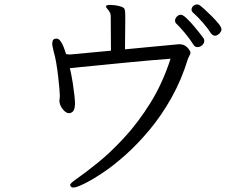

<svg xmlns="http://www.w3.org/2000/svg" viewBox="-20 -779 1040 860"><path d="M924 -631Q914 -648 890.5 -675.5Q867 -703 844 -723Q838 -729 838 -736Q838 -745 845.5 -752Q853 -759 863 -759Q871 -759 878 -753Q882 -750 896.5 -737Q911 -724 928.5 -706.5Q946 -689 959 -673Q972 -657 972 -647Q972 -638 961 -627Q957 -624 952.5 -621.5Q948 -619 943 -619Q933 -619 924 -631ZM476 -705Q476 -718 471 -725Q467 -733 461 -739Q455 -745 455 -750V-752Q457 -757 474 -757Q483 -757 495 -755.5Q507 -754 520 -750Q535 -746 538 -738Q541 -730 541 -714Q541 -707 541 -682Q541 -657 540.5 -628.5Q540 -600 540 -579Q540 -558 540 -558Q600 -564 654.5 -569Q709 -574 745 -577.5Q781 -581 783 -581Q805 -581 819 -566.5Q833 -552 833 -542Q833 -539 832 -536.5Q831 -534 829 -531Q825 -524 822 -516Q793 -421 748 -341Q703 -261 649.5 -197Q596 -133 541.5 -84.5Q487 -36 438.5 -4Q390 28 356 44.5Q322 61 309 61Q300 61 297 56Q294 51 294 50Q294 42 322 23Q361 -4 418 -50Q475 -96 536.5 -162.5Q598 -229 653 -317Q708 -405 744 -516Q706 -513 651.5 -508.5Q597 -504 538.5 -498Q480 -492 427.5 -487Q375 -482 340 -478.5Q305 -475 299 -474H293Q301 -439 306 -406.5Q311 -374 313.5 -350.5Q316 -327 316 -320Q316 -297 311 -286.5Q306 -276 295 -273Q294 -273 293 -272.5Q292 -272 290 -272Q276 -272 263 -287.5Q250 -303 247 -319Q247 -321 246.5 -323Q246 -325 246 -326Q246 -331 247 -337Q248 -343 248 -348V-351Q248 -359 246 -382.5Q244 -406 240.5 -436.5Q237 -467 232 -496.5Q227 -526 221 -546Q220 -552 217 -563.5Q214 -575 214 -585Q214 -591 217 -598.5Q220 -606 235 -606Q239 -606 244.5 -602Q250 -598 258 -583.5Q266 -569 276 -537Q280 -536 283.5 -535.5Q287 -535 291 -535H295L477 -552ZM895 -596Q895 -585 885.5 -576.5Q876 -568 865 -568Q853 -568 847 -578Q831 -604 807.5 -632Q784 -660 768 -675Q764 -679 764 -686Q764 -696 772 -704.5Q780 -713 790 -713Q799 -713 815.5 -697.5Q832 -682 849.5 -661Q867 -640 879.5 -624Q892 -608 892 -607Q895 -603 895 -596Z"/></svg>

Font: Moon Stars Kai HW
Style: Regular
Weight: 400
Designer: GuiWonder
Version: Version 1.101